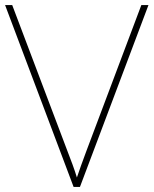

<svg xmlns="http://www.w3.org/2000/svg" viewBox="-20 -734 603 754"><path d="M563 -714 294 0H269L0 -714H28L244 -143Q255 -115 265 -87.5Q275 -60 282 -37Q290 -60 298.5 -84.5Q307 -109 320 -143L535 -714Z"/></svg>

Font: Noto Sans Syriac Western Thin
Style: Regular
Weight: 100
Designer: Patrick Giasson and the Monotype Design Team
Foundry: Monotype Imaging Inc.
Version: Version 3.000; ttfautohint (v1.8.4.7-5d5b)